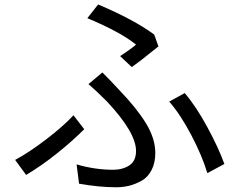

<svg xmlns="http://www.w3.org/2000/svg" viewBox="-20 -791 1040 836"><path d="M553.7 -499 502.9 -546.9Q545.9 -574.2 572.3 -596.7Q504.9 -651.4 360.4 -711.9L407.2 -771.5Q562.5 -706.1 651.4 -640.6L669.9 -588.9Q588.9 -523.4 553.7 -499ZM324.2 8.8 313.5 -75.2Q393.6 -51.8 472.7 -51.8Q513.7 -51.8 543 -70.8Q572.3 -89.8 572.3 -133.8Q572.3 -213.9 445.3 -349.6Q400.4 -394.5 365.2 -424.8L425.8 -475.6Q462.9 -438.5 498 -400.4Q575.2 -320.3 615.7 -253.9Q656.2 -187.5 656.2 -125Q656.2 -82 640.1 -50.8Q624 -19.5 597.2 -4.4Q570.3 10.7 543 17.6Q515.6 24.4 485.4 24.4Q412.1 24.4 324.2 8.8ZM957 -77.1 882.8 -37.1Q860.4 -112.3 813 -202.6Q765.6 -293 716.8 -348.6L784.2 -385.7Q833 -329.1 882.3 -238.3Q931.6 -147.5 957 -77.1ZM346.7 -228.5Q299.8 -180.7 230.5 -125Q161.1 -69.3 93.8 -29.3L45.9 -94.7Q106.4 -127 181.6 -184.6Q256.8 -242.2 299.8 -289.1Z"/></svg>

Font: GenYoGothic TW TTF Regular
Style: Regular
Weight: 400
Version: Version 1.300